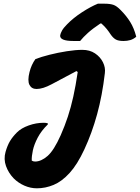

<svg xmlns="http://www.w3.org/2000/svg" viewBox="-20 -820 758 1040"><path d="M172 -500Q203 -512 248.5 -523.5Q294 -535 342 -542.5Q390 -550 426 -550Q466 -550 494.5 -531Q523 -512 537.5 -483Q552 -454 548 -424Q534 -303 506 -201Q478 -99 437 -11Q399 71 357 117Q315 163 270.5 181.5Q226 200 180 200Q145 200 112 185.5Q79 171 54 146Q26 117 12.5 79.5Q-1 42 10 3Q20 -32 34 -55.5Q48 -79 72 -103Q95 -126 135.5 -140.5Q176 -155 217 -155Q229 -155 239 -152V-146Q204 -112 184.5 -75Q165 -38 158 -5.5Q151 27 152 50Q160 55 170 55Q203 55 237.5 25Q272 -5 309 -88Q331 -138 347.5 -188Q364 -238 377 -296.5Q390 -355 401 -430L394 -435Q307 -389 259.5 -363.5Q212 -338 178 -338Q151 -338 139.5 -360.5Q128 -383 140 -430Q150 -470 172 -500ZM510 -800H546Q575 -800 593.5 -794Q612 -788 634 -765Q664 -735 685 -701.5Q706 -668 718 -621Q703 -608 686 -603Q669 -598 649 -598Q621 -598 606.5 -606.5Q592 -615 579 -634Q570 -648 558.5 -662.5Q547 -677 529 -693H524Q482 -665 456.5 -642Q431 -619 414 -598H378Q302 -598 306 -629Q308 -640 316 -654.5Q324 -669 343 -688Q377 -723 424 -753.5Q471 -784 510 -800Z"/></svg>

Font: Recursive Mn Csl St XBd
Style: Italic
Weight: 800
Italic angle: -15°
Monospace: yes
Version: Version 1.079;hotconv 1.0.112;makeotfexe 2.5.65598; ttfautoh